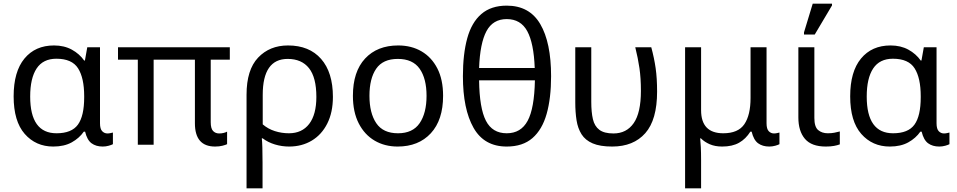

<svg xmlns="http://www.w3.org/2000/svg" viewBox="-20 -796 5264 1056"><path d="M273 10Q177 10 116 -59.5Q55 -129 55 -266Q55 -402 114.5 -474Q174 -546 277 -546Q333 -546 375 -523Q417 -500 443 -463H447L460 -536H530V-118Q530 -87 542 -74.5Q554 -62 571 -62Q579 -62 588 -64Q597 -66 601 -67V-3Q594 1 578 5.5Q562 10 545 10Q508 10 483.5 -8Q459 -26 448 -72H441Q416 -36 374.5 -13Q333 10 273 10ZM291 -63Q374 -63 408.5 -110.5Q443 -158 443 -261V-267Q443 -367 409.5 -420Q376 -473 290 -473Q217 -473 181.5 -419.5Q146 -366 146 -265Q146 -63 291 -63Z M1163 10Q1052 10 1052 -118V-468H825V0H738V-468H629V-536H1244V-468H1139V-124Q1139 -89 1152 -75.5Q1165 -62 1185 -62Q1199 -62 1210.5 -65Q1222 -68 1229 -72V-3Q1221 1 1203.5 5.5Q1186 10 1163 10Z M1336 240V-275Q1336 -412 1399.5 -479Q1463 -546 1564 -546Q1681 -546 1746 -472Q1811 -398 1811 -263Q1811 -178 1780 -116.5Q1749 -55 1694.5 -22.5Q1640 10 1570 10Q1530 10 1492 -1.5Q1454 -13 1425 -35H1420Q1422 -19 1423 17Q1424 53 1424 98V240ZM1569 -63Q1641 -63 1680.5 -114.5Q1720 -166 1720 -263Q1720 -370 1679.5 -421Q1639 -472 1562 -472Q1425 -472 1425 -274V-112Q1454 -87 1491.5 -75Q1529 -63 1569 -63Z M2417 -269Q2417 -136 2349.5 -63Q2282 10 2167 10Q2096 10 2040.5 -22.5Q1985 -55 1953 -117.5Q1921 -180 1921 -269Q1921 -402 1988 -474Q2055 -546 2170 -546Q2243 -546 2298.5 -513.5Q2354 -481 2385.5 -419.5Q2417 -358 2417 -269ZM2012 -269Q2012 -174 2049.5 -118.5Q2087 -63 2169 -63Q2250 -63 2288 -118.5Q2326 -174 2326 -269Q2326 -364 2288 -418Q2250 -472 2168 -472Q2086 -472 2049 -418Q2012 -364 2012 -269Z M2767 10Q2643 10 2584.5 -93Q2526 -196 2526 -377Q2526 -499 2550 -586Q2574 -673 2627.5 -719Q2681 -765 2767 -765Q2892 -765 2951.5 -663.5Q3011 -562 3011 -377Q3011 -256 2986.5 -169.5Q2962 -83 2908.5 -36.5Q2855 10 2767 10ZM2615 -422H2921Q2916 -558 2880 -624.5Q2844 -691 2767 -691Q2691 -691 2655.5 -624.5Q2620 -558 2615 -422ZM2767 -63Q2845 -63 2882 -131.5Q2919 -200 2922 -354H2615Q2617 -201 2652.5 -132Q2688 -63 2767 -63Z M3347 10Q3280 10 3239.5 -7.5Q3199 -25 3178.5 -57.5Q3158 -90 3151 -134.5Q3144 -179 3144 -233V-536H3232V-236Q3232 -179 3241 -140.5Q3250 -102 3276.5 -82Q3303 -62 3354 -62Q3426 -62 3465.5 -119Q3505 -176 3505 -296Q3505 -366 3497 -421Q3489 -476 3474 -536H3562Q3578 -477 3586 -421.5Q3594 -366 3594 -292Q3594 -137 3529 -63.5Q3464 10 3347 10Z M3748 240V-536H3836V-190Q3836 -63 3958 -63Q4040 -63 4074 -113Q4108 -163 4108 -257V-536H4196V-118Q4196 -87 4208 -74.5Q4220 -62 4237 -62Q4245 -62 4254 -64Q4263 -66 4267 -67V-3Q4260 1 4244 5.5Q4228 10 4211 10Q4174 10 4149.5 -8Q4125 -26 4114 -72H4107Q4082 -32 4045 -11Q4008 10 3952 10Q3913 10 3884 -2.5Q3855 -15 3835 -35H3831Q3833 -17 3834.5 13Q3836 43 3836 84V240Z M4522 10Q4443 10 4407 -32.5Q4371 -75 4371 -150V-536H4459V-147Q4459 -98 4480 -80.5Q4501 -63 4533 -63Q4553 -63 4568.5 -66Q4584 -69 4599 -73V-2Q4586 3 4567 6.5Q4548 10 4522 10ZM4402 -606V-618L4450 -776H4556V-766L4461 -606Z M4874 10Q4778 10 4717 -59.5Q4656 -129 4656 -266Q4656 -402 4715.5 -474Q4775 -546 4878 -546Q4934 -546 4976 -523Q5018 -500 5044 -463H5048L5061 -536H5131V-118Q5131 -87 5143 -74.5Q5155 -62 5172 -62Q5180 -62 5189 -64Q5198 -66 5202 -67V-3Q5195 1 5179 5.5Q5163 10 5146 10Q5109 10 5084.5 -8Q5060 -26 5049 -72H5042Q5017 -36 4975.5 -13Q4934 10 4874 10ZM4892 -63Q4975 -63 5009.5 -110.5Q5044 -158 5044 -261V-267Q5044 -367 5010.5 -420Q4977 -473 4891 -473Q4818 -473 4782.5 -419.5Q4747 -366 4747 -265Q4747 -63 4892 -63Z"/></svg>

Font: Go Noto Kurrent-Regular
Style: Regular
Weight: 400
Designer: Monotype Design Team
Foundry: Monotype Imaging Inc.
Version: Version 2.012; ttfautohint (v1.8.4.7-5d5b)